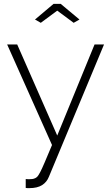

<svg xmlns="http://www.w3.org/2000/svg" viewBox="-20 -750 580 993"><path d="M113 176Q118 177 128 177Q138 177 146.5 176Q155 175 163 171Q169 168 174 162.5Q179 157 188 140Q197 123 211 90Q225 57 249 0L17 -520H69L276 -49L469 -520H518L233 164Q222 192 197.5 207.5Q173 223 131 223Q127 223 122.5 223Q118 223 113 222ZM161 -649 257 -730H294L391 -649L361 -632L276 -695L191 -632Z"/></svg>

Font: Oxford Sans
Style: Regular
Weight: 300
Designer: Matt McInerney, Pablo Impallari, Rodrigo Fuenzalida
Foundry: Matt McInerney, Pablo Impallari, Rodrigo Fuenzalida
Version: Version 3.000g; ttfautohint (v1.5) -l 8 -r 28 -G 28 -x 14 -D